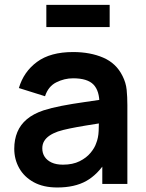

<svg xmlns="http://www.w3.org/2000/svg" viewBox="-20 -774 616 808"><path d="M175 -660V-753.5H441.5V-660ZM221 15Q162.5 15 122 -7.2Q81.5 -29.5 60.8 -66.5Q40 -103.5 40 -148Q40 -187 53 -218.2Q66 -249.5 93 -272.2Q120 -295 163 -309.5Q195.5 -320 239.2 -328.5Q283 -337 334.2 -344.2Q385.5 -351.5 441.5 -360L398.5 -335.5Q399 -391.5 373.5 -418Q348 -444.5 287.5 -444.5Q251 -444.5 217 -427.5Q183 -410.5 169.5 -369L59.5 -403.5Q79.5 -472 135.8 -513.5Q192 -555 287.5 -555Q359.5 -555 414.2 -531.5Q469 -508 495.5 -454.5Q510 -426 513 -396.2Q516 -366.5 516 -331.5V0H410.5V-117L428 -98Q391.5 -39.5 342.8 -12.2Q294 15 221 15ZM245 -81Q286 -81 315 -95.5Q344 -110 361.2 -131Q378.5 -152 384.5 -170.5Q394 -193.5 395.2 -223.2Q396.5 -253 396.5 -271.5L433.5 -260.5Q379 -252 340 -245.5Q301 -239 273 -233.2Q245 -227.5 223.5 -220.5Q202.5 -213 188 -203Q173.5 -193 165.8 -180Q158 -167 158 -149.5Q158 -129.5 168 -114.2Q178 -99 197.2 -90Q216.5 -81 245 -81Z"/></svg>

Font: Manrope ExtraLight
Style: Bold
Weight: 700
Version: Version 4.504